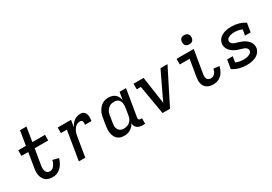

<svg xmlns="http://www.w3.org/2000/svg" viewBox="27 -1616 3546 2502"><g transform="rotate(-30 1800.0 -365.5)"><path d="M332 8Q304 8 278 1.5Q252 -5 232 -20.5Q212 -36 199 -59Q186 -82 180.5 -108Q175 -134 176 -161.5Q177 -189 182 -217L218 -436H116V-520H232L267 -735H364L329 -520H519V-436H315L276 -203Q274 -189 272.5 -174.5Q271 -160 273 -146.5Q275 -133 278.5 -120Q282 -107 290.5 -96.5Q299 -86 311.5 -81Q324 -76 339 -76Q351 -76 364.5 -81Q378 -86 388.5 -95Q399 -104 407 -115.5Q415 -127 421 -139Q427 -151 431.5 -163.5Q436 -176 438 -189L527 -166Q521 -144 511.5 -122.5Q502 -101 489 -81Q476 -61 458.5 -43.5Q441 -26 420.5 -14Q400 -2 377 3Q354 8 332 8Z M728 0 800 -436H710V-520H911L894 -418Q906 -441 922 -462Q938 -483 959 -498Q980 -513 1004.5 -520.5Q1029 -528 1053 -528Q1071 -528 1087 -522.5Q1103 -517 1114 -504.5Q1125 -492 1130.5 -476Q1136 -460 1137.5 -443Q1139 -426 1137.5 -408Q1136 -390 1133 -373H1036Q1038 -385 1038.5 -397Q1039 -409 1036 -420Q1033 -431 1023.5 -437.5Q1014 -444 1002 -444Q985 -444 967.5 -438.5Q950 -433 936 -421.5Q922 -410 911.5 -395Q901 -380 893 -363.5Q885 -347 881 -330.5Q877 -314 874 -297L825 0Z M1411 8Q1383 8 1356.5 0.5Q1330 -7 1310.5 -24.5Q1291 -42 1279.5 -66.5Q1268 -91 1263.5 -118.5Q1259 -146 1260 -174Q1261 -202 1266 -231L1283 -331Q1286 -355 1293 -379Q1300 -403 1312 -425.5Q1324 -448 1341 -468Q1358 -488 1379.5 -502Q1401 -516 1425.5 -522Q1450 -528 1474 -528Q1502 -528 1528.5 -520.5Q1555 -513 1574.5 -496.5Q1594 -480 1605.5 -456.5Q1617 -433 1622 -407L1641 -520H1738L1670 -111Q1669 -104 1670 -97Q1671 -90 1675 -85Q1679 -80 1685.5 -78Q1692 -76 1699 -76H1722L1721 8H1685Q1663 8 1641.5 3Q1620 -2 1603.5 -14.5Q1587 -27 1578.5 -46.5Q1570 -66 1570 -88Q1559 -67 1542 -48Q1525 -29 1503.5 -16Q1482 -3 1458.5 2.5Q1435 8 1411 8ZM1451 -76Q1474 -76 1498.5 -83Q1523 -90 1542 -106.5Q1561 -123 1572 -145.5Q1583 -168 1586 -191L1603 -291Q1606 -309 1607 -327Q1608 -345 1606 -362.5Q1604 -380 1597 -395.5Q1590 -411 1578 -422.5Q1566 -434 1549 -439Q1532 -444 1514 -444Q1498 -444 1481 -441Q1464 -438 1448.5 -429.5Q1433 -421 1420.5 -408.5Q1408 -396 1399 -381Q1390 -366 1385 -350Q1380 -334 1377 -317L1361 -217Q1358 -200 1357 -183Q1356 -166 1359 -149.5Q1362 -133 1369.5 -119Q1377 -105 1389.5 -95Q1402 -85 1418 -80.5Q1434 -76 1451 -76Z M2100 0H1988L1913 -436H1851V-520H2003L2053 -173Q2056 -158 2058 -142Q2060 -126 2062 -110Q2070 -126 2077 -142Q2084 -158 2091 -173L2257 -520H2362Z M2751 8Q2726 8 2702 3Q2678 -2 2658.5 -14.5Q2639 -27 2625.5 -46Q2612 -65 2606 -87.5Q2600 -110 2600.5 -135Q2601 -160 2605 -185L2647 -436H2499V-520H2757L2699 -171Q2696 -154 2697 -136.5Q2698 -119 2706 -105Q2714 -91 2729 -83.5Q2744 -76 2761 -76Q2778 -76 2795 -84Q2812 -92 2823.5 -106Q2835 -120 2842 -137Q2849 -154 2852 -171L2937 -159Q2932 -137 2923.5 -116Q2915 -95 2903 -75.5Q2891 -56 2874 -39.5Q2857 -23 2836.5 -12Q2816 -1 2794 3.5Q2772 8 2751 8ZM2738 -601Q2722 -601 2706.5 -606.5Q2691 -612 2682 -624.5Q2673 -637 2670.5 -653.5Q2668 -670 2670 -687Q2672 -698 2678 -709Q2684 -720 2694 -727Q2704 -734 2715.5 -736.5Q2727 -739 2739 -739Q2755 -739 2770.5 -733.5Q2786 -728 2795 -715.5Q2804 -703 2807 -686.5Q2810 -670 2807 -653Q2805 -642 2799 -631Q2793 -620 2783 -613Q2773 -606 2761.5 -603.5Q2750 -601 2738 -601Z M3251 8Q3194 8 3141 -7Q3088 -22 3044 -51L3066 -184H3150L3136 -99Q3162 -87 3191.5 -81Q3221 -75 3251 -75Q3263 -75 3275 -76Q3287 -77 3299.5 -79Q3312 -81 3324 -85Q3336 -89 3347.5 -95.5Q3359 -102 3367.5 -112.5Q3376 -123 3378 -135Q3381 -150 3373.5 -163.5Q3366 -177 3354 -185.5Q3342 -194 3327.5 -199Q3313 -204 3299 -208.5Q3285 -213 3270.5 -217Q3256 -221 3242 -226.5Q3228 -232 3214.5 -238Q3201 -244 3189 -252Q3177 -260 3165.5 -269Q3154 -278 3144 -289Q3134 -300 3127 -312.5Q3120 -325 3115 -339Q3110 -353 3108.5 -368.5Q3107 -384 3110 -400Q3113 -421 3125 -442Q3137 -463 3155 -478Q3173 -493 3194.5 -503Q3216 -513 3238 -518.5Q3260 -524 3282 -526Q3304 -528 3326 -528Q3382 -528 3434 -513Q3486 -498 3529 -469L3507 -336H3423L3438 -422Q3412 -433 3383.5 -439Q3355 -445 3326 -445Q3314 -445 3302.5 -444Q3291 -443 3279 -441Q3267 -439 3255 -435Q3243 -431 3232.5 -424.5Q3222 -418 3214 -408Q3206 -398 3204 -386Q3201 -370 3208 -356.5Q3215 -343 3227 -334.5Q3239 -326 3253 -321Q3267 -316 3282 -311.5Q3297 -307 3311 -303Q3325 -299 3339 -293.5Q3353 -288 3366.5 -282Q3380 -276 3392.5 -268Q3405 -260 3416.5 -251Q3428 -242 3437.5 -231Q3447 -220 3454.5 -207.5Q3462 -195 3466.5 -181Q3471 -167 3472.5 -151.5Q3474 -136 3472 -121Q3468 -99 3455.5 -78Q3443 -57 3425 -41.5Q3407 -26 3385 -16.5Q3363 -7 3340.5 -1.5Q3318 4 3295.5 6Q3273 8 3251 8Z"/></g></svg>

Font: Iosevka HT Medium Extended
Style: Italic
Weight: 500
Width: 7
Italic angle: -9°
Monospace: yes
Designer: Belleve Invis
Foundry: Belleve Invis
Version: Version 32.3.0; ttfautohint (v1.8.4)